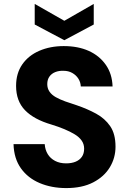

<svg xmlns="http://www.w3.org/2000/svg" viewBox="-20 -947 660 979"><path d="M318 12Q243 12 182.5 -13.5Q122 -39 86.5 -89Q51 -139 49 -212H208Q210 -183 223.5 -161Q237 -139 261 -126.5Q285 -114 317 -114Q345 -114 365.5 -122.5Q386 -131 397.5 -147.5Q409 -164 409 -189Q409 -212 396.5 -230Q384 -248 361 -262Q338 -276 308 -288.5Q278 -301 242 -312Q153 -338 107.5 -385Q62 -432 62 -509Q62 -573 93.5 -618.5Q125 -664 180.5 -688Q236 -712 305 -712Q378 -712 432.5 -687.5Q487 -663 519.5 -616.5Q552 -570 554 -506H392Q391 -528 379.5 -546Q368 -564 348.5 -575Q329 -586 304 -586Q281 -587 262 -579.5Q243 -572 232 -556.5Q221 -541 221 -518Q221 -496 232.5 -479.5Q244 -463 264.5 -451.5Q285 -440 312.5 -430Q340 -420 372 -410Q425 -392 470 -367.5Q515 -343 542 -303.5Q569 -264 569 -199Q569 -142 540 -94Q511 -46 455 -17Q399 12 318 12ZM308 -742 157 -822V-927L308 -841L458 -927V-822Z"/></svg>

Font: DM Sans 10pt Black
Style: Regular
Weight: 900
Version: Version 4.004;gftools[0.9.30]